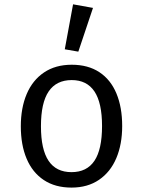

<svg xmlns="http://www.w3.org/2000/svg" viewBox="-20 -848 655 880"><path d="M540 -270.3Q540 -186.7 513.1 -123.1Q486.2 -59.5 433.8 -23.8Q381.5 11.8 307.7 11.8Q232.8 11.8 180.8 -22.8Q128.7 -57.4 102.1 -120.5Q75.4 -183.6 75.4 -269.2Q75.4 -353.3 102.3 -416.9Q129.2 -480.5 181.8 -515.9Q234.4 -551.3 308.7 -551.3Q383.6 -551.3 435.4 -517.2Q487.2 -483.1 513.6 -419.7Q540 -356.4 540 -270.3ZM167.7 -269.2Q167.7 -163.1 202.6 -111Q237.4 -59 307.7 -59Q377.9 -59 412.8 -111Q447.7 -163.1 447.7 -270.3Q447.7 -376.9 412.8 -429Q377.9 -481 308.7 -481Q238.5 -481 203.1 -429Q167.7 -376.9 167.7 -269.2ZM276.9 -622.1 314.9 -828.2 406.2 -811.8 339 -611.3Z"/></svg>

Font: Fira Code Fixed
Style: Regular
Weight: 400
Monospace: yes
Designer: Carrois Corporate, Edenspiekermann AG, Nikita Prokopov
Foundry: Carrois Corporate, Edenspiekermann AG, Nikita Prokopov
Version: Version 5.002